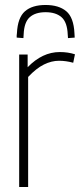

<svg xmlns="http://www.w3.org/2000/svg" viewBox="-20 -751 321 771"><path d="M91 -532V-481Q150 -542 220 -542Q253 -542 281 -533L274 -499Q245 -507 217 -507Q187 -507 156.5 -492Q126 -477 93 -442V0H57V-532ZM163 -731Q216 -731 246 -706Q276 -681 279 -617Q280 -609 280 -600L253 -598Q253 -602 252.5 -605.5Q252 -609 252 -612Q250 -662 227 -682Q204 -702 163 -702Q122 -702 99.5 -682Q77 -662 75 -613Q74 -605 74 -598L47 -600Q47 -604 47 -608.5Q47 -613 48 -618Q51 -680 80 -705.5Q109 -731 163 -731Z"/></svg>

Font: Georama SemiCondensed ExtraLight
Style: Regular
Weight: 200
Width: 4
Designer: Jean-Baptiste Levee
Foundry: Production Type
Version: Version 1.000